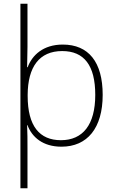

<svg xmlns="http://www.w3.org/2000/svg" viewBox="-20 -780 630 1034"><path d="M533 -269C533 -446 457 -540 318 -540C213 -540 153 -483 129 -418H126C127 -448 128 -498 128 -527V-760H90V234H128V15C128 -23 128 -67 126 -106H128C152 -42 210 10 311 10C450 10 533 -90 533 -269ZM493 -269C493 -108 426 -25 308 -25C193 -25 129 -101 129 -263V-270C130 -419 191 -505 315 -505C433 -505 493 -428 493 -269Z"/></svg>

Font: Noto Sans Telugu ExtraLight
Style: Regular
Weight: 200
Designer: Jelle Bosma - Monotype Design Team
Foundry: Monotype Imaging Inc.
Version: Version 2.005